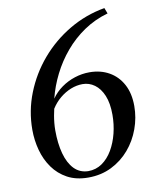

<svg xmlns="http://www.w3.org/2000/svg" viewBox="-86 -832 737 909"><g transform="rotate(-10 282.0 -377.5)"><path d="M265 11.5Q207 11.5 165 -11.2Q123 -34 95.8 -72.2Q68.5 -110.5 55.5 -158.5Q42.5 -206.5 42.5 -257Q42.5 -348 75.8 -432.2Q109 -516.5 168.2 -586Q227.5 -655.5 307 -702.5Q386.5 -749.5 478.5 -765.5L489 -738Q425.5 -720 373.2 -684.5Q321 -649 280.8 -601.2Q240.5 -553.5 212.8 -498Q185 -442.5 170.5 -384.5Q191 -414 220.5 -435Q250 -456 284.8 -467.2Q319.5 -478.5 355.5 -478.5Q409 -478.5 450 -455.2Q491 -432 514.2 -388.8Q537.5 -345.5 537.5 -284.5Q537.5 -228.5 518.2 -175.5Q499 -122.5 463.2 -80.5Q427.5 -38.5 377.2 -13.5Q327 11.5 265 11.5ZM269.5 -18.5Q307 -18.5 336.5 -39Q366 -59.5 386.5 -94.5Q407 -129.5 417.8 -172.8Q428.5 -216 428.5 -261.5Q428.5 -317.5 413 -354.5Q397.5 -391.5 371.5 -410.2Q345.5 -429 314 -429Q285.5 -429 257.2 -417.8Q229 -406.5 204.5 -386.2Q180 -366 162 -337.5Q158.5 -322.5 155.5 -305.8Q152.5 -289 150.8 -271.2Q149 -253.5 149 -235.5Q149 -172.5 162.2 -123.8Q175.5 -75 202.2 -47.2Q229 -19.5 269.5 -18.5Z"/></g></svg>

Font: Merriweather 120pt
Style: Italic
Weight: 400
Italic angle: -7.8°
Version: Version 2.101